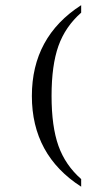

<svg xmlns="http://www.w3.org/2000/svg" viewBox="-20 -618 332 738"><path d="M292 99.6Q102.5 -22 102.5 -249Q102.5 -476.1 292 -598.1V-569.3Q231 -515.6 204.6 -441.4Q178.2 -367.2 178.2 -249.5Q178.2 -131.8 204.6 -57.6Q231 16.6 292 70.3Z"/></svg>

Font: RIT Rachana
Style: Regular
Weight: 400
Designer: Hussain KH
Version: 1.4.7